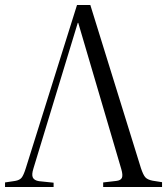

<svg xmlns="http://www.w3.org/2000/svg" viewBox="-21 -743 664 763"><path d="M-1 0V-18L39 -24Q57 -27 65 -37Q73 -47 82 -76L285 -723H338L539 -75Q548 -48 556.5 -38.5Q565 -29 585 -25L623 -19V0H389V-18L441 -24Q459 -26 463.5 -36.5Q468 -47 461 -71L290 -652H288L112 -74Q104 -49 109.5 -37.5Q115 -26 134 -23L192 -17V0Z"/></svg>

Font: Literata 60pt Light
Style: Regular
Weight: 300
Designer: Latin by Veronika Burian and Jose Scaglione. Greek by Irene Vlachou. Cyrillic by Vera Evstafieva.
Foundry: TypeTogether
Version: Version 3.103;gftools[0.9.29]